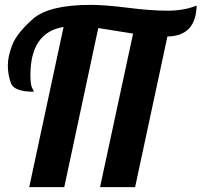

<svg xmlns="http://www.w3.org/2000/svg" viewBox="-20 -769 828 789"><path d="M105 -460Q105 -420.4 112.1 -407.7Q119.1 -395 119.1 -392.1Q38.1 -392.1 25.1 -427Q12.2 -461.9 12.2 -500Q12.2 -538.1 30.8 -585.4Q49.3 -632.8 115 -690.9Q180.7 -749 353 -749Q411.1 -749 505.4 -737.1Q599.6 -725.1 668 -725.1Q736.3 -725.1 788.1 -746.1Q785.2 -620.6 668 -619.1L535.2 0H391.1L526.9 -630.9L383.8 -653.8L244.1 0H100.1L241.2 -658.2Q105 -636.2 105 -460Z"/></svg>

Font: Lobster-Regular
Style: Regular
Weight: 400
Designer: Pablo Impallari
Foundry: Pablo Impallari
Version: Version 1.007; ttfautohint (v1.1) -l 8 -r 50 -G 50 -x 14 -D 